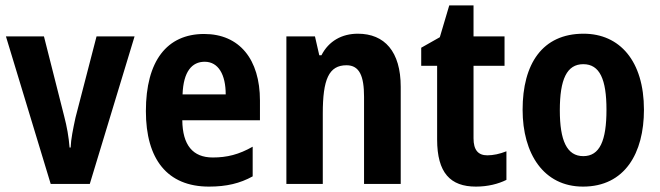

<svg xmlns="http://www.w3.org/2000/svg" viewBox="-20 -682 2446 712"><path d="M168 0H313L479 -547H338L260 -246C251 -204 243 -166 242 -135H238C235 -174 228 -213 218 -251L143 -547H2Z M737 -556C599 -556 521 -456 521 -270C521 -92 600 10 755 10C820 10 870 -2 917 -28V-138C866 -109 822 -98 769 -98C695 -98 657 -144 656 -236H944V-309C944 -462 868 -556 737 -556ZM739 -453C790 -453 817 -405 817 -332H657C660 -417 692 -453 739 -453Z M1307 -557C1248 -557 1199 -530 1172 -477H1164L1148 -547H1042V0H1177V-261C1177 -387 1199 -440 1265 -440C1313 -440 1330 -400 1330 -323V0H1466V-360C1466 -491 1406 -557 1307 -557Z M1787 -106C1753 -106 1736 -126 1736 -169V-438H1851V-547H1736V-662H1646L1611 -544L1542 -505V-438H1601V-165C1601 -41 1650 10 1745 10C1789 10 1828 0 1858 -15V-121C1833 -111 1809 -106 1787 -106Z M2368 -275C2368 -456 2278 -557 2144 -557C1991 -557 1918 -445 1918 -275C1918 -112 1996 10 2142 10C2297 10 2368 -114 2368 -275ZM2056 -273C2056 -388 2082 -444 2143 -444C2204 -444 2229 -388 2229 -275C2229 -160 2204 -103 2143 -103C2082 -103 2056 -161 2056 -273Z"/></svg>

Font: Noto Sans Armenian Condensed
Style: Bold
Weight: 700
Width: 3
Designer: Monotype Design Team
Foundry: Monotype Imaging Inc.
Version: Version 2.008